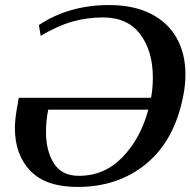

<svg xmlns="http://www.w3.org/2000/svg" viewBox="-20 -730 754 760"><path d="M714 -435Q714 -390 704 -344Q669 -172 558 -81Q447 10 287 10Q162 10 100.5 -53.5Q39 -117 39 -223Q39 -260 49 -312L54 -343H578Q585 -381 585 -423Q585 -528 535 -594.5Q485 -661 388 -661Q325 -661 266.5 -644.5Q208 -628 141 -588L134 -631Q253 -710 412 -710Q508 -710 576 -676Q644 -642 679 -580Q714 -518 714 -435ZM567 -296H171Q162 -253 162 -209Q162 -132 193.5 -83Q225 -34 292 -34Q394 -34 465.5 -108.5Q537 -183 567 -296Z"/></svg>

Font: Trirong SemiBold
Style: Italic
Weight: 600
Italic angle: -12°
Designer: Katatrad Team
Foundry: CadsonDemak
Version: Version 1.001